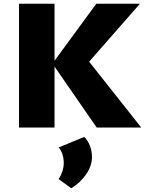

<svg xmlns="http://www.w3.org/2000/svg" viewBox="-20 -678 786 1021"><path d="M494 0 270 -324V0H81V-658H270V-355L492 -658H724L454 -350L731 0ZM291 274Q305 255 312 232.5Q319 210 319 190Q319 163 311.5 141Q304 119 292 106L428 50Q448 70 458.5 98Q469 126 469 157Q469 204 438 249Q407 294 359 323Z"/></svg>

Font: Ysabeau Heavy
Style: Regular
Weight: 800
Designer: Christian Thalmann (Catharsis Fonts)
Version: Version 0.003